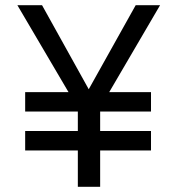

<svg xmlns="http://www.w3.org/2000/svg" viewBox="-20 -720 686 740"><path d="M77 -365H244L47 -700H142L322 -376L503 -700H597L401 -365H562V-290H366V-215H562V-140H366V0H280V-140H77V-215H280V-290H77Z"/></svg>

Font: Venryn Sans
Style: Regular
Weight: 400
Designer: Owen Earl, indestructible type* (font) & Cristiano Sobral (main changes)
Version: Version 3.600; ttfautohint (v1.8.3)